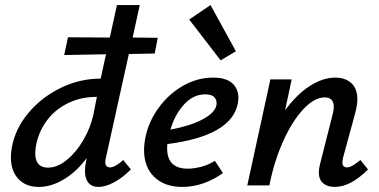

<svg xmlns="http://www.w3.org/2000/svg" viewBox="-20 -731 1496 757"><path d="M398 -111Q395 -101 395 -92Q395 -71 414 -71Q433 -71 466 -100L496 -63Q462 -29 428.5 -11.5Q395 6 369 6Q342 6 328.5 -10.5Q315 -27 315 -56Q315 -76 319 -93L322 -108Q282 -54 232 -24Q182 6 133 6Q82 6 52.5 -25.5Q23 -57 23 -111Q23 -132 27 -151Q40 -223 91 -284.5Q142 -346 217.5 -383.5Q293 -421 377 -421L398 -517L233 -514L248 -584L413 -583L441 -711H531L503 -583L602 -582L590 -520L488 -518ZM348 -278 362 -349H361Q297 -349 245.5 -323Q194 -297 162 -252Q130 -207 121 -151Q119 -135 119 -127Q119 -70 169 -70Q206 -70 243.5 -100.5Q281 -131 309 -179.5Q337 -228 348 -278Z M850 -493 726 -654 810 -711 910 -529ZM920 -345Q920 -334 917 -320Q890 -195 640 -163Q639 -157 639 -146Q639 -66 720 -66Q745 -66 773.5 -73.5Q802 -81 827 -97L859 -49Q824 -23 782.5 -8.5Q741 6 699 6Q629 6 588.5 -33Q548 -72 548 -139Q548 -164 554 -192Q567 -254 606.5 -307.5Q646 -361 702 -393Q758 -425 820 -425Q871 -425 895.5 -403Q920 -381 920 -345ZM834 -324Q834 -339 824 -349Q814 -359 789 -359Q742 -359 705.5 -319Q669 -279 652 -220Q728 -234 777 -259.5Q826 -285 833 -315Q834 -318 834 -324Z M1431 -63Q1362 6 1300 6Q1271 6 1254 -8.5Q1237 -23 1237 -52Q1237 -65 1242 -85L1291 -278Q1296 -296 1296 -309Q1296 -347 1260 -347Q1220 -347 1176.5 -301Q1133 -255 1097 -175.5Q1061 -96 1042 0H955L1046 -418H1130L1104 -296Q1150 -359 1201.5 -392Q1253 -425 1302 -425Q1341 -425 1365 -403.5Q1389 -382 1389 -339Q1389 -319 1381 -287L1333 -111Q1330 -99 1330 -91Q1330 -71 1348 -71Q1358 -71 1370 -78Q1382 -85 1401 -100Z"/></svg>

Font: Ysabeau Infant Semibold
Style: Italic
Weight: 600
Italic angle: -12°
Designer: Christian Thalmann (Catharsis Fonts)
Version: Version 0.003